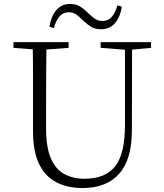

<svg xmlns="http://www.w3.org/2000/svg" viewBox="-20 -936 828 971"><path d="M230 -801Q238 -853 264.5 -884.5Q291 -916 334 -916Q364 -916 385 -903Q406 -890 422 -873Q440 -856 457 -843Q474 -830 499 -830Q527 -830 545 -850.5Q563 -871 574 -909L596 -902Q588 -850 561.5 -819Q535 -788 491 -788Q460 -788 440.5 -800.5Q421 -813 404 -829Q387 -846 369.5 -860Q352 -874 327 -874Q299 -874 281 -853Q263 -832 252 -794ZM397 15Q322 15 265.5 -14Q209 -43 178 -106Q147 -169 147 -271V-387Q147 -472 147 -556Q147 -640 145 -723H215Q214 -641 213.5 -557Q213 -473 213 -387V-286Q213 -193 236.5 -137Q260 -81 304 -56.5Q348 -32 407 -32Q513 -32 562.5 -95Q612 -158 612 -303V-723H648L647 -278Q647 -130 583 -57.5Q519 15 397 15ZM48 -694V-723H327V-694L194 -684H175ZM489 -694V-723H744V-694L636 -684H618Z"/></svg>

Font: Noto Serif HK ExtraLight
Style: Regular
Weight: 200
Designer: Ryoko NISHIZUKA 西塚涼子 (kana & ideographs); Frank Grießhammer (Latin, Greek & Cyrillic); Wenlong ZHANG 张文龙 (bopomofo); San
Foundry: Adobe
Version: Version 2.002-H1;hotconv 1.1.0;makeotfexe 2.6.0